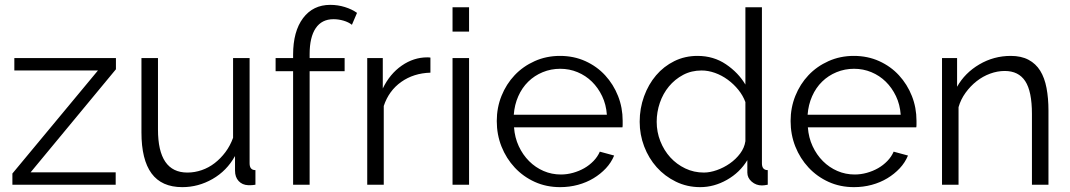

<svg xmlns="http://www.w3.org/2000/svg" viewBox="-20 -760 4404 790"><path d="M31 -46 383 -470H39V-521H457V-475L106 -51H456V0H31Z M730 10Q645 10 603.5 -46.5Q562 -103 562 -215V-521H630V-227Q630 -50 751 -50Q781 -50 810 -60Q839 -70 863.5 -89Q888 -108 907.5 -134Q927 -160 939 -193V-521H1007V-88Q1007 -60 1031 -60V0Q1019 2 1011.5 2Q1004 2 1001 2Q977 1 962 -15Q947 -31 947 -58V-118Q913 -57 854.5 -23.5Q796 10 730 10Z M1186 0V-467H1114V-521H1186V-535Q1186 -631 1227 -685.5Q1268 -740 1339 -740Q1370 -740 1399 -731Q1428 -722 1449 -707L1428 -658Q1414 -669 1393.5 -675Q1373 -681 1352 -681Q1304 -681 1279 -644Q1254 -607 1254 -537V-521H1398V-467H1254V0Z M1751 -461Q1682 -459 1631 -423Q1580 -387 1559 -324V0H1491V-521H1555V-396Q1584 -456 1633 -490Q1682 -524 1738 -524Q1746 -524 1751 -523Z M1842 0V-521H1910V0ZM1842 -630V-730H1910V-630Z M2285 10Q2228 10 2180.5 -11.5Q2133 -33 2098 -70.5Q2063 -108 2043.5 -157Q2024 -206 2024 -262Q2024 -317 2043.5 -365.5Q2063 -414 2097.5 -450.5Q2132 -487 2180 -508.5Q2228 -530 2284 -530Q2341 -530 2388.5 -508.5Q2436 -487 2470 -450Q2504 -413 2523 -365Q2542 -317 2542 -263Q2542 -255 2542 -247Q2542 -239 2541 -236H2095Q2098 -194 2114.5 -158.5Q2131 -123 2157 -97Q2183 -71 2216.5 -56.5Q2250 -42 2288 -42Q2313 -42 2338 -49Q2363 -56 2384 -68Q2405 -80 2422 -97.5Q2439 -115 2448 -136L2507 -120Q2495 -91 2473 -67.5Q2451 -44 2422 -26.5Q2393 -9 2358 0.5Q2323 10 2285 10ZM2477 -288Q2474 -330 2457.5 -364.5Q2441 -399 2415.5 -424Q2390 -449 2356.5 -463Q2323 -477 2285 -477Q2247 -477 2213 -463Q2179 -449 2153.5 -424Q2128 -399 2112.5 -364Q2097 -329 2094 -288Z M2861 10Q2807 10 2761 -12.5Q2715 -35 2682 -72Q2649 -109 2630.5 -157.5Q2612 -206 2612 -259Q2612 -314 2630 -363.5Q2648 -413 2679.5 -450Q2711 -487 2754.5 -508.5Q2798 -530 2850 -530Q2916 -530 2967 -495.5Q3018 -461 3047 -412V-730H3115V-88Q3115 -60 3139 -60V0Q3124 3 3115 3Q3091 3 3073 -12.5Q3055 -28 3055 -50V-101Q3024 -50 2971 -20Q2918 10 2861 10ZM2876 -50Q2901 -50 2929.5 -60Q2958 -70 2983 -87.5Q3008 -105 3025.5 -128.5Q3043 -152 3047 -179V-340Q3037 -367 3018 -390.5Q2999 -414 2974.5 -432Q2950 -450 2922 -460Q2894 -470 2867 -470Q2825 -470 2791 -452Q2757 -434 2732.5 -404.5Q2708 -375 2695 -337Q2682 -299 2682 -259Q2682 -217 2697 -179Q2712 -141 2738 -112.5Q2764 -84 2799.5 -67Q2835 -50 2876 -50Z M3494 10Q3437 10 3389.5 -11.5Q3342 -33 3307 -70.5Q3272 -108 3252.5 -157Q3233 -206 3233 -262Q3233 -317 3252.5 -365.5Q3272 -414 3306.5 -450.5Q3341 -487 3389 -508.5Q3437 -530 3493 -530Q3550 -530 3597.5 -508.5Q3645 -487 3679 -450Q3713 -413 3732 -365Q3751 -317 3751 -263Q3751 -255 3751 -247Q3751 -239 3750 -236H3304Q3307 -194 3323.5 -158.5Q3340 -123 3366 -97Q3392 -71 3425.5 -56.5Q3459 -42 3497 -42Q3522 -42 3547 -49Q3572 -56 3593 -68Q3614 -80 3631 -97.5Q3648 -115 3657 -136L3716 -120Q3704 -91 3682 -67.5Q3660 -44 3631 -26.5Q3602 -9 3567 0.5Q3532 10 3494 10ZM3686 -288Q3683 -330 3666.5 -364.5Q3650 -399 3624.5 -424Q3599 -449 3565.5 -463Q3532 -477 3494 -477Q3456 -477 3422 -463Q3388 -449 3362.5 -424Q3337 -399 3321.5 -364Q3306 -329 3303 -288Z M4294 0H4226V-291Q4226 -384 4198.5 -426Q4171 -468 4114 -468Q4084 -468 4054 -457Q4024 -446 3998.5 -426Q3973 -406 3953 -378.5Q3933 -351 3924 -319V0H3856V-521H3918V-403Q3950 -460 4009.5 -495Q4069 -530 4139 -530Q4182 -530 4212 -514Q4242 -498 4260 -469Q4278 -440 4286 -398Q4294 -356 4294 -305Z"/></svg>

Font: Boldmen
Style: Regular
Weight: 400
Designer: Matt McInerney, Pablo Impallari, Rodrigo Fuenzalida
Foundry: LIVING CONCEPT
Version: Version 1.000